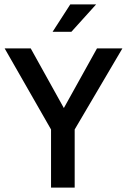

<svg xmlns="http://www.w3.org/2000/svg" viewBox="-20 -849 574 869"><path d="M119 -630 269 -360 419 -630H534L318 -263V0H211V-263L1 -630ZM303 -705H218L298 -829H415Z"/></svg>

Font: Mukta Vaani Medium
Style: Regular
Weight: 500
Designer: Noopur Datye, Girish Dalvi, Yashodeep Gholap, Pallavi Karambelkar
Foundry: Ek Type
Version: Version 2.538;PS 1.000;hotconv 16.6.51;makeotf.lib2.5.65220;